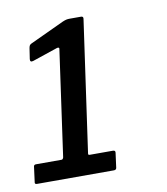

<svg xmlns="http://www.w3.org/2000/svg" viewBox="-68 -899 496 571"><g transform="rotate(-10 180.0 -613.5)"><path d="M238 -438Q246 -438 245 -431L239 -386Q238 -380 231 -380H-1Q-9 -380 -7 -387L-1 -433Q0 -438 6 -438H83Q87 -438 89 -444L134 -764Q135 -769 128 -768L51 -742Q41 -739 42 -749L47 -782Q48 -787 49.5 -789.5Q51 -792 55 -794L158 -842Q165 -845 169.5 -846Q174 -847 180 -847H214Q222 -847 220 -838L164 -443Q163 -438 168 -438H238Z"/></g></svg>

Font: Libre Franklin Thin Medium
Style: Italic
Weight: 500
Italic angle: -8°
Version: Version 3.000